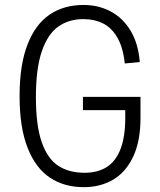

<svg xmlns="http://www.w3.org/2000/svg" viewBox="-20 -762 660 794"><path d="M561 -361.5V-274.5Q561 -178.5 530.8 -114.2Q500.5 -50 447.8 -19Q395 12 326.5 12Q245.5 12 186.2 -27.5Q127 -67 94 -151Q61 -235 61 -364.5Q61 -494 93.8 -578Q126.5 -662 185.5 -701.8Q244.5 -741.5 325.5 -741.5Q387 -741.5 437.5 -714.8Q488 -688 520 -635Q552 -582 558 -505.5L496 -499.5Q489 -566 465.2 -606.8Q441.5 -647.5 406 -665.2Q370.5 -683 325 -683Q265 -683 221.2 -652.2Q177.5 -621.5 153 -550Q128.5 -478.5 128.5 -360.5Q128.5 -242 153 -173Q177.5 -104 221.8 -75.8Q266 -47.5 330 -47.5Q383.5 -47.5 420.8 -70.8Q458 -94 478 -144.5Q498 -195 498 -276V-332L533.5 -306.5H323V-361.5Z"/></svg>

Font: Monaspace Neon Var
Style: Regular
Weight: 400
Designer: Riley Cran and the Lettermatic Team
Version: Version 1.000 (Monaspace Neon Var)